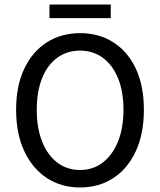

<svg xmlns="http://www.w3.org/2000/svg" viewBox="-20 -814 706 846"><path d="M333 12Q250 12 186.5 -29.5Q123 -71 87 -148Q51 -225 51 -330Q51 -436 87 -511.5Q123 -587 186.5 -627.5Q250 -668 333 -668Q416 -668 479.5 -627.5Q543 -587 578.5 -511.5Q614 -436 614 -330Q614 -225 578.5 -148Q543 -71 479.5 -29.5Q416 12 333 12ZM333 -65Q390 -65 433 -98Q476 -131 500 -190.5Q524 -250 524 -330Q524 -411 500 -469.5Q476 -528 433 -559.5Q390 -591 333 -591Q275 -591 232 -559.5Q189 -528 165.5 -469.5Q142 -411 142 -330Q142 -250 165.5 -190.5Q189 -131 232 -98Q275 -65 333 -65ZM198 -734V-794H468V-734Z"/></svg>

Font: Assistant Medium
Style: Regular
Weight: 500
Designer: Hebrew By Ben Nathan, Latin by Paul Hunt
Version: Version 3.000